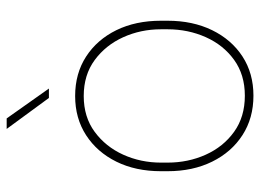

<svg xmlns="http://www.w3.org/2000/svg" viewBox="-124 -665 798 590"><g transform="rotate(-90 275.0 -370.0)"><path d="M43.9 -253.9V-274.4Q43.9 -352.1 73.2 -411.4Q102.5 -470.7 154.5 -504.4Q206.5 -538.1 274.9 -538.1Q344.2 -538.1 396.2 -504.4Q448.2 -470.7 477.3 -411.4Q506.3 -352.1 506.3 -274.4V-253.9Q506.3 -176.8 477.3 -117.2Q448.2 -57.6 396.5 -23.9Q344.7 9.8 275.9 9.8Q207 9.8 154.8 -23.9Q102.5 -57.6 73.2 -117.2Q43.9 -176.8 43.9 -253.9ZM70.3 -274.4V-253.9Q70.3 -190.9 94.7 -136.7Q119.1 -82.5 165 -49.6Q210.9 -16.6 275.9 -16.6Q340.3 -16.6 386 -49.6Q431.6 -82.5 455.8 -136.7Q480 -190.9 480 -253.9V-274.4Q480 -336.4 455.6 -390.4Q431.2 -444.3 385.5 -478Q339.8 -511.7 274.9 -511.7Q210.4 -511.7 164.8 -478Q119.1 -444.3 94.7 -390.4Q70.3 -336.4 70.3 -274.4ZM206.1 -748.5 297.9 -618.7H269L173.8 -748.5Z"/></g></svg>

Font: Vazirmatn UI FD Thin
Style: Regular
Weight: 100
Designer: Saber Rastikerdar
Foundry: Saber Rastikerdar
Version: Version 33.003